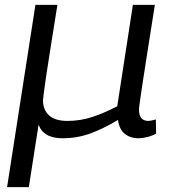

<svg xmlns="http://www.w3.org/2000/svg" viewBox="-20 -556 707 786"><path d="M9 210 125 -536H215Q197 -423 185.5 -351Q174 -279 168 -238Q162 -197 159.5 -176.5Q157 -156 156 -146Q156 -106 181 -83.5Q206 -61 256 -61Q309 -61 357.5 -77Q406 -93 460 -121L524 -536H614Q595 -417 583 -340Q571 -263 564 -217.5Q557 -172 554 -150Q551 -128 550 -120Q549 -112 549 -109Q549 -83 559 -72Q569 -61 587 -61Q592 -61 600 -62.5Q608 -64 618 -67L619 -9Q603 0 583 5Q563 10 548 10Q513 10 490.5 -8.5Q468 -27 463 -65Q403 -29 349.5 -9.5Q296 10 236 10Q196 10 171.5 -4.5Q147 -19 138 -46L98 210Z"/></svg>

Font: Georama Extended
Style: Italic
Weight: 400
Width: 7
Italic angle: -9°
Designer: Jean-Baptiste Levee
Foundry: Production Type
Version: Version 1.000